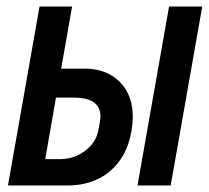

<svg xmlns="http://www.w3.org/2000/svg" viewBox="-20 -570 642 590"><path d="M101.5 -550H201.5L168 -359H242Q283.5 -359 316.8 -341.5Q350 -324 369 -290.5Q388 -257 388 -210.5Q388 -191.5 384 -167.5Q374.5 -112 346.2 -74.2Q318 -36.5 277.2 -18.2Q236.5 0 187.5 0H4.5ZM282.5 -171.5 287 -195.5Q288.5 -204.5 288.5 -212.5Q288.5 -270 207 -270H152L119 -81H166Q192.5 -81 217.5 -92.2Q242.5 -103.5 260.2 -124Q278 -144.5 282.5 -171.5ZM499.5 -550H601.5L504.5 0H402.5Z"/></svg>

Font: JuliaMono BoldItalic
Style: Regular
Weight: 700
Italic angle: -9°
Monospace: yes
Designer: cormullion
Foundry: corm
Version: Version 0.049; ttfautohint (v1.8.4)